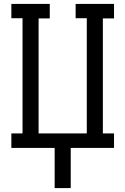

<svg xmlns="http://www.w3.org/2000/svg" viewBox="-20 -755 640 980"><path d="M259 205V0H38V-74H95V-662H38V-735H234V-661H177V-74H423V-662H366V-735H562V-661H505V-74H562V0H341V205Z"/></svg>

Font: Iosevka Slab Extended
Style: Regular
Weight: 400
Width: 7
Monospace: yes
Designer: Belleve Invis
Foundry: Belleve Invis
Version: Version 11.1.1; ttfautohint (v1.8.3)